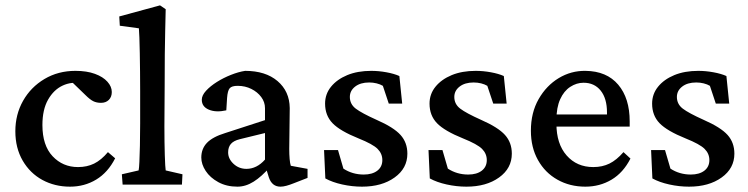

<svg xmlns="http://www.w3.org/2000/svg" viewBox="-20 -699 2834 727"><path d="M245.1 7.8Q187.5 7.8 140.6 -17.6Q93.8 -43 65.9 -90.8Q38.1 -138.7 38.1 -202.1Q38.1 -265.6 67.4 -317.4Q96.7 -369.1 148.4 -399.9Q200.2 -430.7 265.6 -430.7Q308.6 -430.7 339.4 -419.4Q370.1 -408.2 386.7 -389.6Q403.3 -371.1 403.3 -350.6Q403.3 -332 392.1 -320.8Q380.9 -309.6 362.3 -309.6Q345.7 -309.6 333 -315.9Q320.3 -322.3 303.7 -338.9L247.1 -393.6L286.1 -382.8Q251 -390.6 217.3 -375Q183.6 -359.4 162.1 -321.8Q140.6 -284.2 140.6 -225.6Q140.6 -148.4 179.2 -107.4Q217.8 -66.4 275.4 -66.4Q309.6 -66.4 336.4 -79.6Q363.3 -92.8 388.7 -123L416 -99.6Q388.7 -45.9 344.2 -19Q299.8 7.8 245.1 7.8Z M444.3 0 441.4 -39.1 504.9 -53.7Q506.8 -62.5 507.8 -86.4Q508.8 -110.4 509.8 -147.5Q510.7 -184.6 510.7 -231.4V-354.5Q510.7 -389.6 510.3 -427.2Q509.8 -464.8 509.3 -498Q508.8 -531.2 507.8 -556.2Q506.8 -581.1 505.9 -591.8L433.6 -601.6L431.6 -636.7L585.9 -678.7L607.4 -664.1Q606.4 -623 605.5 -582.5Q604.5 -542 604 -492.7Q603.5 -443.4 603.5 -373L602.5 -220.7Q602.5 -159.2 604 -111.8Q605.5 -64.5 607.4 -53.7L670.9 -39.1L668.9 0Z M878.9 7.8Q837.9 7.8 806.6 -9.3Q775.4 -26.4 758.8 -51.8Q742.2 -77.1 742.2 -102.5Q742.2 -135.7 763.7 -158.2Q785.2 -180.7 833 -195.3L983.4 -244.1V-289.1Q983.4 -312.5 969.2 -331.5Q955.1 -350.6 931.6 -362.3Q908.2 -374 879.9 -374Q857.4 -374 849.6 -364.7Q841.8 -355.5 839.8 -328.1L836.9 -281.2Q797.9 -272.5 771 -283.7Q744.1 -294.9 744.1 -321.3Q744.1 -337.9 760.3 -355.5Q776.4 -373 801.3 -388.7Q826.2 -404.3 854.5 -415.5Q882.8 -426.8 908.2 -430.7Q985.4 -430.7 1030.8 -392.1Q1076.2 -353.5 1077.1 -290L1075.2 -134.8Q1075.2 -114.3 1076.7 -97.2Q1078.1 -80.1 1081.1 -71.3L1144.5 -59.6V-25.4L1091.8 -4.9Q1077.1 1 1064.5 4.4Q1051.8 7.8 1042 7.8Q1009.8 7.8 998 -27.3L985.4 -68.4L1002 -66.4Q970.7 -30.3 940.4 -11.2Q910.2 7.8 878.9 7.8ZM913.1 -59.6Q932.6 -59.6 950.2 -68.4Q967.8 -77.1 983.4 -94.7V-195.3L887.7 -171.9Q864.3 -166 854 -153.8Q843.8 -141.6 843.8 -122.1Q843.8 -97.7 864.3 -78.6Q884.8 -59.6 913.1 -59.6Z M1350.6 7.8Q1313.5 7.8 1275.9 -0.5Q1238.3 -8.8 1211.9 -23.4L1207 -130.9H1259.8L1280.3 -60.5Q1314.5 -38.1 1357.4 -38.1Q1389.6 -38.1 1408.7 -52.7Q1427.7 -67.4 1427.7 -92.8Q1427.7 -117.2 1409.7 -135.3Q1391.6 -153.3 1337.9 -174.8Q1267.6 -203.1 1239.3 -232.4Q1210.9 -261.7 1210.9 -306.6Q1210.9 -342.8 1233.4 -370.6Q1255.9 -398.4 1294.9 -414.6Q1334 -430.7 1385.7 -430.7Q1414.1 -430.7 1443.4 -425.3Q1472.7 -419.9 1492.2 -411.1L1502.9 -306.6H1452.1L1429.7 -374Q1419.9 -379.9 1406.2 -383.3Q1392.6 -386.7 1377.9 -386.7Q1344.7 -386.7 1324.7 -371.1Q1304.7 -355.5 1304.7 -332Q1304.7 -304.7 1327.1 -287.6Q1349.6 -270.5 1406.2 -245.1Q1470.7 -216.8 1496.6 -188Q1522.5 -159.2 1522.5 -117.2Q1522.5 -61.5 1474.1 -26.9Q1425.8 7.8 1350.6 7.8Z M1746.1 7.8Q1709 7.8 1671.4 -0.5Q1633.8 -8.8 1607.4 -23.4L1602.5 -130.9H1655.3L1675.8 -60.5Q1710 -38.1 1752.9 -38.1Q1785.2 -38.1 1804.2 -52.7Q1823.2 -67.4 1823.2 -92.8Q1823.2 -117.2 1805.2 -135.3Q1787.1 -153.3 1733.4 -174.8Q1663.1 -203.1 1634.8 -232.4Q1606.4 -261.7 1606.4 -306.6Q1606.4 -342.8 1628.9 -370.6Q1651.4 -398.4 1690.4 -414.6Q1729.5 -430.7 1781.2 -430.7Q1809.6 -430.7 1838.9 -425.3Q1868.2 -419.9 1887.7 -411.1L1898.4 -306.6H1847.7L1825.2 -374Q1815.4 -379.9 1801.8 -383.3Q1788.1 -386.7 1773.4 -386.7Q1740.2 -386.7 1720.2 -371.1Q1700.2 -355.5 1700.2 -332Q1700.2 -304.7 1722.7 -287.6Q1745.1 -270.5 1801.8 -245.1Q1866.2 -216.8 1892.1 -188Q1918 -159.2 1918 -117.2Q1918 -61.5 1869.6 -26.9Q1821.3 7.8 1746.1 7.8Z M2196.3 7.8Q2137.7 7.8 2090.8 -18.6Q2043.9 -44.9 2017.1 -92.8Q1990.2 -140.6 1990.2 -204.1Q1990.2 -272.5 2019.5 -323.7Q2048.8 -375 2095.7 -403.3Q2142.6 -431.6 2197.3 -430.7Q2277.3 -429.7 2320.8 -378.4Q2364.3 -327.1 2364.3 -239.3V-219.7H2070.3V-265.6H2291L2278.3 -249V-273.4Q2278.3 -326.2 2254.4 -356Q2230.5 -385.7 2189.5 -385.7Q2163.1 -385.7 2139.2 -370.1Q2115.2 -354.5 2101.1 -323.2Q2086.9 -292 2086.9 -245.1V-230.5Q2086.9 -154.3 2125.5 -110.4Q2164.1 -66.4 2226.6 -66.4Q2260.7 -66.4 2287.6 -79.6Q2314.5 -92.8 2340.8 -123L2367.2 -98.6Q2339.8 -44.9 2295.4 -18.6Q2251 7.8 2196.3 7.8Z M2588.9 7.8Q2551.8 7.8 2514.2 -0.5Q2476.6 -8.8 2450.2 -23.4L2445.3 -130.9H2498L2518.6 -60.5Q2552.7 -38.1 2595.7 -38.1Q2627.9 -38.1 2647 -52.7Q2666 -67.4 2666 -92.8Q2666 -117.2 2647.9 -135.3Q2629.9 -153.3 2576.2 -174.8Q2505.9 -203.1 2477.5 -232.4Q2449.2 -261.7 2449.2 -306.6Q2449.2 -342.8 2471.7 -370.6Q2494.1 -398.4 2533.2 -414.6Q2572.3 -430.7 2624 -430.7Q2652.3 -430.7 2681.6 -425.3Q2710.9 -419.9 2730.5 -411.1L2741.2 -306.6H2690.4L2668 -374Q2658.2 -379.9 2644.5 -383.3Q2630.9 -386.7 2616.2 -386.7Q2583 -386.7 2563 -371.1Q2543 -355.5 2543 -332Q2543 -304.7 2565.4 -287.6Q2587.9 -270.5 2644.5 -245.1Q2709 -216.8 2734.9 -188Q2760.7 -159.2 2760.7 -117.2Q2760.7 -61.5 2712.4 -26.9Q2664.1 7.8 2588.9 7.8Z"/></svg>

Font: Crimson Pro Medium
Style: Regular
Weight: 500
Designer: Jacques Le Bailly
Foundry: Baron von Fonthausen
Version: Version 1.003